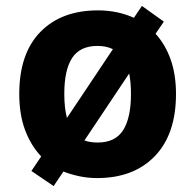

<svg xmlns="http://www.w3.org/2000/svg" viewBox="-20 -591 659 648"><path d="M574 -274Q574 -138 502.5 -64Q431 10 308 10Q277 10 248.5 4Q220 -2 194 -12L161 37L86 -14L119 -63Q84 -100 64.5 -152.5Q45 -205 45 -274Q45 -410 116 -483Q187 -556 311 -556Q376 -556 432 -531L459 -571L533 -518L505 -477Q538 -441 556 -390Q574 -339 574 -274ZM197 -274Q197 -226 206 -193L361 -425Q339 -436 309 -436Q250 -436 223.5 -395.5Q197 -355 197 -274ZM422 -274Q422 -313 416 -343L265 -117Q283 -110 310 -110Q369 -110 395.5 -151.5Q422 -193 422 -274Z"/></svg>

Font: Noto Sans Medefaidrin
Style: Bold
Weight: 700
Designer: Dalton Maag Ltd
Foundry: Dalton Maag Ltd
Version: Version 1.002; ttfautohint (v1.8.4.7-5d5b)